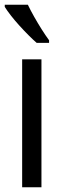

<svg xmlns="http://www.w3.org/2000/svg" viewBox="-28 -786 259 806"><path d="M146 0H65V-537H146ZM89 -766Q100 -743 115.5 -715.5Q131 -688 147.5 -662Q164 -636 178 -617V-606H126Q111 -619 92 -638Q73 -657 53.5 -678.5Q34 -700 18 -720.5Q2 -741 -8 -757V-766Z"/></svg>

Font: Noto Sans Khmer ExtraCondensed
Style: Regular
Weight: 400
Width: 2
Designer: Danh Hong and the Monotype Design Team
Foundry: Monotype Imaging Inc.
Version: Version 2.004